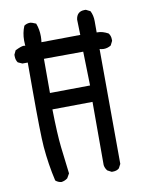

<svg xmlns="http://www.w3.org/2000/svg" viewBox="-85 -811 670 880"><g transform="rotate(-10 250.0 -371.0)"><path d="M129 8Q113 6 102 -4Q84 -82 77 -165Q72 -229 72 -431V-558H47L27 -567Q18 -579 18 -597V-604L27 -623Q55 -637 67 -637Q72 -637 74 -635L73 -660Q73 -696 86 -727Q98 -736 115 -736Q120 -736 141 -727Q152 -699 152 -666Q152 -653 150 -639L331 -641L329 -713Q334 -750 370 -750H376L396 -740Q407 -719 407 -692V-639H412Q434 -639 460 -625Q470 -613 470 -595V-589L460 -569Q444 -559 426 -559Q417 -559 407 -562L409 -27L399 -8Q388 2 370 2H364L345 -8Q335 -20 333 -35V-329L146 -327Q148 -212 155 -150Q162 -88 170 -25L158 -4Q145 6 129 8ZM148 -403 335 -405 331 -563 148 -562Z"/></g></svg>

Font: Xiaolai Mono SC
Style: Regular
Weight: 400
Monospace: yes
Designer: LXGW / Nozomi Seto
Version: Version 3.113;September 30, 2024